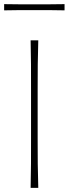

<svg xmlns="http://www.w3.org/2000/svg" viewBox="-40 -908 332 928"><path d="M108 0Q109.5 -61 109.8 -117Q110 -173 110 -238V-475Q110 -540.5 109.8 -596.5Q109.5 -652.5 108 -713H145Q143 -652.5 142.5 -596.5Q142 -540.5 142 -475V-238Q142 -173 142.5 -117Q143 -61 145 0ZM-20 -858V-888Q13 -887.5 49.8 -887.2Q86.5 -887 126 -887Q166 -887 202.5 -887.2Q239 -887.5 272 -888V-858Q239 -859 202.5 -859Q166 -859 126 -859Q86.5 -859 49.8 -859Q13 -859 -20 -858Z"/></svg>

Font: Commissioner Flair Thin
Style: Regular
Weight: 100
Designer: Kostas Bartsokas
Foundry: Kostas Bartsokas
Version: Version 1.000; ttfautohint (v1.8.3)